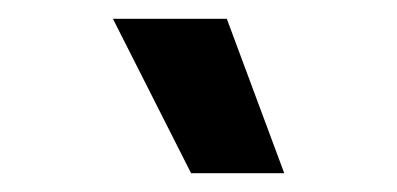

<svg xmlns="http://www.w3.org/2000/svg" viewBox="-20 -770 422 204"><path d="M282 -586 221 -750H100L183 -586Z"/></svg>

Font: Finlandica SemiBold
Style: Regular
Weight: 600
Designer: Niklas Ekholm, Juho Hiilivirta, Jaakko Suomalainen
Foundry: Helsinki Type Studio
Version: Version 2.000;Glyphs 3.2 (3202)